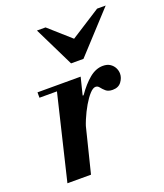

<svg xmlns="http://www.w3.org/2000/svg" viewBox="-134 -814 771 903"><g transform="rotate(-20 251.0 -362.0)"><path d="M47 0 155 -450H277L165 0ZM61 -423V-450H265V-423ZM210 -185 253 -363H260Q292 -409 324.5 -435.5Q357 -462 392 -462Q414 -462 428 -452.5Q442 -443 449 -429Q456 -415 456 -400Q456 -379 441.5 -359.5Q427 -340 398 -340Q376 -340 364 -350.5Q352 -361 344.5 -371Q337 -381 326 -381Q313 -381 296.5 -363Q280 -345 263 -316Q246 -287 231.5 -252.5Q217 -218 210 -185ZM256 -524 158 -724H201L309 -628L459 -724H502L318 -524Z"/></g></svg>

Font: Libre Bodoni Medium
Style: Italic
Weight: 500
Italic angle: -13°
Designer: Pablo Impallari, Rodrigo Fuenzalida
Foundry: Impallari Type
Version: Version 2.005;gftools[0.9.23]